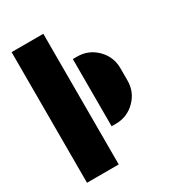

<svg xmlns="http://www.w3.org/2000/svg" viewBox="-172 -795 803 891"><g transform="rotate(-30 230.0 -350.0)"><path d="M283 -530Q344 -530 387 -487Q430 -444 430 -383V-317Q430 -256 387 -213Q344 -170 283 -170H260V-530ZM30 0V-700H200V0Z"/></g></svg>

Font: Promplate
Style: Bold
Weight: 400
Designer: Evgeny Tarasenko
Foundry: Evgeny Tarasenko
Version: Version 1.000